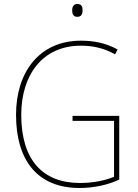

<svg xmlns="http://www.w3.org/2000/svg" viewBox="-20 -928 687 958"><path d="M366 -908C346 -908 340 -892 340 -876C340 -859 346 -844 365 -844C386 -844 392 -858 392 -877C392 -893 388 -908 366 -908ZM342 -350V-325H549V-46C503 -27 444 -15 379 -15C193 -15 86 -130 86 -355C86 -555 193 -700 383 -700C439 -700 495 -690 554 -657L567 -681C509 -713 449 -725 384 -725C177 -725 60 -569 60 -355C60 -129 166 10 377 10C444 10 516 -4 575 -32V-350Z"/></svg>

Font: Noto Sans Sinhala UI SemiCondensed Thin
Style: Regular
Weight: 100
Width: 4
Designer: Jelle Bosma - Monotype Design Team
Foundry: Monotype Imaging Inc.
Version: Version 2.006